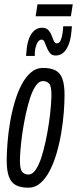

<svg xmlns="http://www.w3.org/2000/svg" viewBox="-20 -861 358 891"><path d="M111 10Q76.5 10 54.3 -1.4Q32.1 -12.8 21.6 -40.6Q11.1 -68.4 11.1 -116.5Q11.1 -152.9 14.8 -198.3Q18.4 -243.6 26.5 -292.1Q34.6 -340.5 47.8 -385.8Q61 -431.1 79.6 -467Q98.3 -503 123.1 -524.4Q147.9 -545.8 179.6 -545.8Q214.8 -545.8 237 -534.6Q259.2 -523.4 269.3 -496Q279.5 -468.7 279.5 -420Q279.5 -383.5 275.9 -337.9Q272.3 -292.2 264.1 -243.8Q256 -195.3 242.8 -150.3Q229.7 -105.4 211 -69.1Q192.3 -32.8 167.5 -11.4Q142.8 10 111 10ZM112.3 -51Q130.3 -51 145.3 -72.7Q160.3 -94.4 171.8 -130Q183.3 -165.5 192.2 -207.5Q201.2 -249.5 207.3 -291.5Q213.3 -333.5 216 -367.8Q218.7 -402.1 218.7 -420.7Q218.7 -461.9 207.9 -473.3Q197.2 -484.8 179 -484.8Q160.9 -484.8 146 -463.1Q131 -441.4 119.5 -405.8Q108 -370.3 99 -328.3Q90.1 -286.3 84 -244.3Q77.9 -202.3 75.2 -168.5Q72.5 -134.7 72.5 -115.7Q72.5 -75 83.3 -63Q94.1 -51 112.3 -51ZM101.1 -601.5Q101.1 -604.8 101.4 -607.8Q101.7 -610.9 102 -613.9Q102.4 -617 102.7 -620.2Q103 -623.4 103 -625.7Q106.7 -674.5 125.5 -703.4Q144.4 -732.2 175.6 -732.2Q194.2 -732.2 204.2 -721.5Q214.1 -710.8 219.6 -696Q225.1 -681.2 230 -670.5Q235 -659.8 243.9 -659.8Q255.1 -659.8 261 -672.8Q266.8 -685.8 269.5 -702.6Q272.2 -719.5 272.8 -730.6Q272.8 -731.4 273.1 -734.6Q273.4 -737.8 273.4 -739.2H313.8Q313.2 -734.5 312.9 -729.8Q312.6 -725.1 312 -720Q308.3 -666.1 289.1 -634.8Q270 -603.4 238.4 -603.4Q221.1 -603.4 211.9 -614.6Q202.6 -625.8 197.2 -640.3Q191.8 -654.7 186.8 -666Q181.8 -677.2 173.2 -677.2Q159.4 -677.2 150.5 -656.6Q141.5 -636.1 141.5 -609.7Q141.5 -609.3 141.5 -608.1Q141.5 -606.9 141.5 -605.6Q141.5 -604.3 141.5 -603.1Q141.5 -601.9 141.5 -601.5ZM145.4 -785.4 154 -840.8H317.6L309 -785.4Z"/></svg>

Font: Georama
Style: Italic
Weight: 400
Width: 2
Italic angle: -9°
Designer: Jean-Baptiste Levee
Foundry: Production Type
Version: Version 1.000